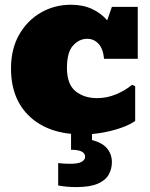

<svg xmlns="http://www.w3.org/2000/svg" viewBox="-20 -552 624 801"><path d="M324.2 8.8Q185.5 8.8 105.7 -64.2Q25.9 -137.2 25.9 -266.6Q25.9 -347.7 59.8 -407.2Q93.8 -466.8 150.6 -499.5Q207.5 -532.2 275.9 -532.2Q325.7 -532.2 363.3 -514.9Q400.9 -497.6 427.2 -467.3L446.8 -523.4H554.7V-306.6H414.1Q410.2 -348.6 391.1 -369.4Q372.1 -390.1 343.3 -390.1Q310.5 -390.1 284.9 -362.1Q259.3 -334 259.3 -268.6Q259.3 -200.7 294.9 -171.6Q330.6 -142.6 385.3 -142.6Q426.3 -142.6 464.6 -158.7Q502.9 -174.8 530.8 -198.2L543.9 -192.4V-47.4Q521 -31.2 484.9 -18.6Q448.7 -5.9 406.7 1.5Q364.7 8.8 324.2 8.8ZM297.9 228.5Q257.3 228.5 222.7 221.7V128.4Q247.6 131.3 272.9 131.3Q305.7 131.3 320.3 123.3Q335 115.2 335 102.1Q335 72.8 276.4 72.8V-19.5H363.8V32.2Q408.2 43.9 427.5 68.1Q446.8 92.3 446.8 124.5Q446.8 152.3 433.8 176Q420.9 199.7 388.4 214.1Q356 228.5 297.9 228.5Z"/></svg>

Font: Bevan
Style: Regular
Weight: 400
Designer: Vernon Adams
Foundry: Vernon Adams
Version: Version 2.100; ttfautohint (v1.8.3)